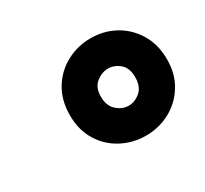

<svg xmlns="http://www.w3.org/2000/svg" viewBox="-75 -817 540 505"><g transform="rotate(-30 195.0 -564.5)"><path d="M242 -417Q203 -417 169 -435Q135 -453 115 -486Q95 -519 95 -563Q95 -609 115.5 -642.5Q136 -676 170 -694Q204 -712 243 -712Q283 -712 316 -694Q349 -676 369.5 -642.5Q390 -609 390 -563Q390 -519 369.5 -486Q349 -453 315.5 -435Q282 -417 242 -417ZM242 -508Q261 -508 277.5 -522Q294 -536 294 -565Q294 -593 278 -606.5Q262 -620 243 -620Q224 -620 207 -606.5Q190 -593 190 -565Q190 -537 206.5 -522.5Q223 -508 242 -508Z"/></g></svg>

Font: DM Sans 18pt Black
Style: Italic
Weight: 900
Italic angle: -10°
Designer: Colophon Foundry, Jonny Pinhorn
Foundry: Colophon Foundry
Version: Version 4.004;gftools[0.9.30]